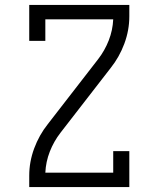

<svg xmlns="http://www.w3.org/2000/svg" viewBox="-20 -755 640 775"><path d="M98 0V-46Q98 -102 118 -156Q138 -210 173 -254L376 -516Q403 -551 419 -592Q435 -633 437 -677H163V-590H98V-735H502V-689Q502 -633 482 -579Q462 -525 427 -481L224 -219Q197 -184 181 -143Q165 -102 163 -58H437V-145H502V0Z"/></svg>

Font: Iosevka Curly Slab LtEx
Style: Regular
Weight: 300
Width: 7
Monospace: yes
Designer: Belleve Invis
Foundry: Belleve Invis
Version: Version 11.1.0; ttfautohint (v1.8.3)